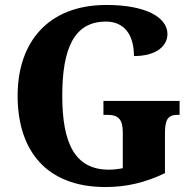

<svg xmlns="http://www.w3.org/2000/svg" viewBox="-20 -744 782 774"><path d="M405 10C492 10 568 -9 645 -46V-206C645 -262 657 -281 696 -281H704V-337H397V-281H413C458 -281 475 -262 475 -210V-66C455 -62 436 -60 419 -60C282 -60 231 -166 231 -358C231 -551 280 -657 407 -657C481 -657 520 -604 520 -518C611 -518 655 -559 655 -607C655 -672 572 -724 409 -724C174 -724 51 -574 51 -358C51 -137 167 10 405 10Z"/></svg>

Font: Noto Serif Hebrew SemiCondensed ExtraBold
Style: Regular
Weight: 800
Width: 4
Designer: Monotype Design Team
Foundry: Monotype Imaging Inc.
Version: Version 2.004